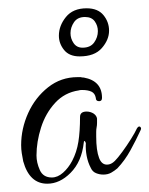

<svg xmlns="http://www.w3.org/2000/svg" viewBox="-20 -427 360 463"><path d="M94 16Q51 16 36 -38Q34 -48 32.5 -57.5Q31 -67 31 -77Q31 -117 48 -154.5Q65 -192 96 -216.5Q127 -241 167 -241H175Q177 -240 182 -240Q226 -232 226 -191Q226 -183 219 -183Q211 -183 211 -191Q209 -202 200.5 -206Q192 -210 178 -210Q172 -210 170 -209Q136 -204 113 -179Q90 -154 79 -119.5Q68 -85 68 -52Q68 -35 76 -17Q84 1 105 1Q119 1 132 -10.5Q145 -22 154 -39Q165 -60 169 -85Q173 -110 173 -145Q173 -158 189 -158Q198 -158 206 -153Q213 -148 214 -141Q214 -136 214 -130.5Q214 -125 213 -120Q212 -115 212 -109Q212 -103 212 -98Q212 -64 219 -46Q225 -30 238 -30Q248 -30 257 -39Q264 -46 275 -61Q286 -76 296 -92Q306 -108 310 -117Q313 -122 316 -122Q318 -122 319.5 -119.5Q321 -117 319 -113Q308 -89 294.5 -64.5Q281 -40 263 -21Q256 -15 248 -10.5Q240 -6 229 -6Q220 -6 211.5 -9.5Q203 -13 199 -22Q192 -35 189 -51Q186 -67 187 -82Q185 -87 184 -87Q182 -87 182 -83Q177 -37 150 -10Q124 16 94 16ZM172 -291Q147 -291 134.5 -306.5Q122 -322 122 -341Q122 -365 139 -386Q156 -407 189 -407Q216 -407 229.5 -390.5Q243 -374 243 -353Q243 -331 225.5 -311Q208 -291 172 -291ZM179 -312Q198 -312 207 -324.5Q216 -337 216 -352Q216 -365 208.5 -375.5Q201 -386 185 -386Q167 -386 158.5 -373.5Q150 -361 150 -347Q150 -334 157.5 -323Q165 -312 179 -312Z"/></svg>

Font: Puppies Play
Style: Regular
Weight: 400
Designer: Robert E. Leuschke
Foundry: Robert E. Leuschke
Version: Version 1.010; ttfautohint (v1.8.3)